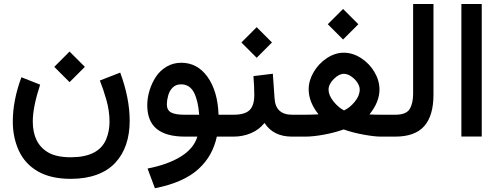

<svg xmlns="http://www.w3.org/2000/svg" viewBox="-20 -698 2553 981"><path d="M257.3 -356.4 335.4 -434.6 413.6 -356.4 335.4 -278.3ZM341.8 105.5Q482.9 105.5 522 14.6Q539.6 -27.3 539.6 -75.7Q539.6 -131.8 523.4 -188Q508.3 -241.2 490.2 -286.6L594.2 -327.1Q642.6 -196.3 642.6 -80.6Q642.6 -13.2 624 40.8Q605.5 94.7 568.8 134Q532.2 173.3 474.6 194.6Q417 215.8 341.8 215.8Q239.7 215.8 173.6 177.7Q107.4 139.6 75.7 70.8Q45.4 3.4 45.4 -76.7Q45.4 -185.1 89.4 -303.2L185.1 -265.6Q147.5 -150.9 147.5 -77.6Q147.5 34.7 225.6 80.6Q268.1 105.5 341.8 105.5Z M905.8 -377.4Q988.8 -377.4 1040.5 -304.9Q1092.3 -232.4 1096.7 -111.8H1146V0H1087.9Q1077.1 49.3 1054.4 90.1Q1031.7 130.9 994.4 165.3Q957 199.7 900.9 224.6Q844.7 249.5 771.5 263.7L733.9 163.1Q838.9 142.6 904.8 101.3Q970.7 60.1 988.3 0H924.8Q828.6 0 780.5 -39.6Q732.4 -79.1 732.4 -160.6Q732.4 -197.8 743.9 -235.4Q755.4 -272.9 776.1 -304.9Q796.9 -336.9 830.8 -357.2Q864.7 -377.4 905.8 -377.4ZM921.9 -111.8H997.6Q992.7 -182.6 971.2 -225.1Q949.2 -267.1 904.8 -267.1Q878.9 -267.1 862.3 -250.7Q845.7 -234.4 838.9 -208.5Q832.5 -185.1 832.5 -165Q832.5 -135.3 854 -123.5Q875.5 -111.8 921.9 -111.8Z M1274.9 -309.1 1374 -321.3 1382.8 -195.8Q1387.7 -111.8 1472.7 -111.8H1482.9V0H1471.7Q1376.5 0 1331.5 -69.8Q1304.2 -35.6 1262.7 -17.8Q1221.2 0 1173.3 0H1126.5V-111.8H1173.3Q1231 -111.8 1255.1 -135.3Q1279.3 -158.7 1279.3 -212.9Q1279.3 -253.9 1274.9 -309.1ZM1213.4 -481 1291.5 -559.1 1369.6 -481 1291.5 -402.8Z M1654.8 -574.2 1732.9 -652.3 1811 -574.2 1732.9 -496.1ZM1918.9 -240.7Q1918.9 -176.8 1867.7 -113.3Q1895 -111.8 1933.1 -111.8H1980.5V0H1925.8Q1893.6 0 1839.4 -9.8Q1784.7 -19.5 1735.8 -36.6Q1688 -19.5 1630.9 -9.3Q1578.1 0 1540.5 0H1463.4V-111.8H1533.7Q1575.7 -111.8 1607.4 -113.8Q1557.1 -176.8 1557.1 -241.7Q1557.1 -286.1 1582.5 -329.6Q1607.9 -373 1649.9 -400.9Q1691.9 -428.7 1736.3 -428.7Q1782.2 -428.7 1825 -401.1Q1867.7 -373.5 1893.3 -329.8Q1918.9 -286.1 1918.9 -240.7ZM1736.8 -320.8Q1711.9 -320.8 1685.3 -294.2Q1658.7 -267.6 1658.7 -239.7Q1658.7 -211.4 1683.8 -179.9Q1709 -148.4 1737.8 -133.8Q1768.1 -147.9 1793 -178.7Q1817.9 -209 1817.9 -240.7Q1817.9 -258.3 1805.2 -277.1Q1792.5 -295.9 1772.9 -308.6Q1754.4 -320.8 1736.8 -320.8Z M1960.9 0V-111.8H2000Q2055.7 -111.8 2073.2 -141.1Q2090.8 -169.9 2090.8 -219.2V-677.7H2194.8V-214.4Q2194.8 -106.9 2147.5 -53.5Q2100.1 0 1999.5 0Z M2337.4 -677.7H2441.4V-0.5H2337.4Z"/></svg>

Font: Vazirmatn UI FD NL Medium
Style: Regular
Weight: 500
Designer: Saber Rastikerdar
Foundry: Saber Rastikerdar
Version: Version 33.003